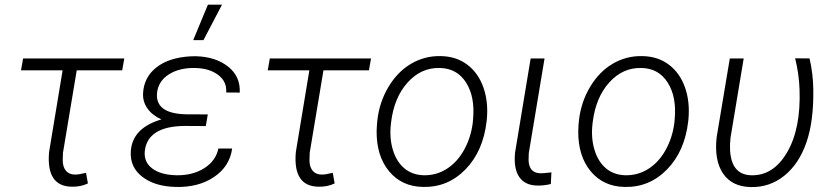

<svg xmlns="http://www.w3.org/2000/svg" viewBox="-20 -773 3479 804"><path d="M491.7 -478.5H301.3L243.7 -133.3L242.7 -102.1Q242.7 -74.7 255.6 -58.6Q268.6 -42.5 293 -42Q308.6 -41.5 340.3 -49.3L348.1 -4.9Q317.9 9.8 280.3 8.8Q172.9 7.3 185.5 -136.2L242.2 -478.5H67.9L76.7 -528.3H500.5Z M527.8 -140.6Q534.7 -237.3 655.8 -272.9Q617.2 -290.5 597.2 -319.1Q577.1 -347.7 579.1 -383.3Q583 -450.2 635.5 -491.2Q688 -532.2 777.8 -537.1L799.8 -537.6Q883.8 -535.2 935.5 -493.9Q987.3 -452.6 983.9 -385.3L927.2 -385.7Q930.7 -430.7 894.3 -458.7Q857.9 -486.8 797.9 -488.3Q731.9 -489.7 687.7 -461.9Q643.6 -434.1 637.7 -385.3Q628.4 -298.3 756.3 -294.4L850.1 -293.9L841.8 -245.1L756.8 -245.6Q676.8 -245.6 634.3 -218.8Q591.8 -191.9 586.4 -140.6Q581.5 -94.7 617.4 -67.6Q653.3 -40.5 719.2 -39.1Q787.1 -38.1 835.4 -68.8Q883.8 -99.6 894.5 -150.9H952.1Q941.9 -76.2 876.5 -32Q811 12.2 716.8 9.8Q629.4 8.3 576.2 -32.5Q522.9 -73.2 527.8 -140.6ZM850.6 -753.4H909.7L832 -605H789.1Z M1524.9 -478.5H1334.5L1276.9 -133.3L1275.9 -102.1Q1275.9 -74.7 1288.8 -58.6Q1301.8 -42.5 1326.2 -42Q1341.8 -41.5 1373.5 -49.3L1381.3 -4.9Q1351.1 9.8 1313.5 8.8Q1206.1 7.3 1218.8 -136.2L1275.4 -478.5H1101.1L1109.9 -528.3H1533.7Z M1560.1 -269Q1568.8 -345.7 1606.9 -409.4Q1645 -473.1 1701.9 -506.3Q1758.8 -539.6 1825.2 -538.1Q1890.6 -537.1 1936.8 -502.2Q1982.9 -467.3 2004.2 -407Q2025.4 -346.7 2018.6 -273.4L2017.6 -264.2Q2002.9 -139.2 1929 -63.5Q1855 12.2 1751.5 9.8Q1662.6 8.3 1609.4 -55.7Q1556.2 -119.6 1557.1 -224.6L1558.6 -252.4ZM1616.7 -252.4Q1610.4 -194.3 1625.2 -145.3Q1640.1 -96.2 1672.9 -68.4Q1705.6 -40.5 1754.4 -39.1Q1807.1 -38.1 1850.8 -65.9Q1894.5 -93.8 1922.9 -144.5Q1951.2 -195.3 1959.5 -256.8L1960.9 -272.9Q1969.7 -367.2 1931.9 -427Q1894 -486.8 1822.3 -488.3Q1744.1 -490.7 1687.3 -428Q1630.4 -365.2 1617.7 -261.2Z M2260.3 -528.3 2194.3 -131.8 2193.4 -102.1Q2195.3 -48.8 2242.2 -47.4Q2253.9 -46.9 2289.1 -51.3L2286.6 -2.4Q2256.3 4.9 2228.5 3.9Q2178.2 2.9 2154.3 -32Q2130.4 -66.9 2136.7 -133.3L2202.1 -528.3Z M2404.3 -269Q2413.1 -345.7 2451.2 -409.4Q2489.3 -473.1 2546.1 -506.3Q2603 -539.6 2669.4 -538.1Q2734.9 -537.1 2781 -502.2Q2827.1 -467.3 2848.4 -407Q2869.6 -346.7 2862.8 -273.4L2861.8 -264.2Q2847.2 -139.2 2773.2 -63.5Q2699.2 12.2 2595.7 9.8Q2506.8 8.3 2453.6 -55.7Q2400.4 -119.6 2401.4 -224.6L2402.8 -252.4ZM2460.9 -252.4Q2454.6 -194.3 2469.5 -145.3Q2484.4 -96.2 2517.1 -68.4Q2549.8 -40.5 2598.6 -39.1Q2651.4 -38.1 2695.1 -65.9Q2738.8 -93.8 2767.1 -144.5Q2795.4 -195.3 2803.7 -256.8L2805.2 -272.9Q2814 -367.2 2776.1 -427Q2738.3 -486.8 2666.5 -488.3Q2588.4 -490.7 2531.5 -428Q2474.6 -365.2 2461.9 -261.2Z M3094.2 -528.3 3039.1 -196.8Q3036.1 -171.4 3037.1 -144L3038.6 -127.4Q3049.8 -41.5 3125 -39.1Q3218.3 -36.1 3276.1 -135.3Q3334 -234.4 3328.1 -398.4Q3325.7 -464.8 3309.6 -528.8L3370.1 -528.3Q3384.8 -463.9 3385.7 -398.4Q3387.7 -264.6 3356.4 -175.3Q3325.2 -85.9 3263.9 -36.9Q3202.6 12.2 3123.5 10.3Q3045.4 8.8 3007.8 -46.4Q2970.2 -101.6 2981 -198.7L3036.1 -528.3Z"/></svg>

Font: RobotoInd Light
Style: Italic
Weight: 300
Italic angle: -12°
Designer: Google
Version: Version 2.001151; 2014